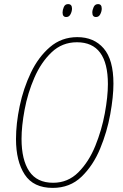

<svg xmlns="http://www.w3.org/2000/svg" viewBox="-20 -906 598 936"><path d="M331 -864Q331 -886 312 -886Q297 -886 291 -871.5Q285 -857 285 -845Q285 -823 303 -823Q317 -823 324 -837Q331 -851 331 -864ZM476 -864Q476 -886 458 -886Q443 -886 436.5 -871.5Q430 -857 430 -845Q430 -823 448 -823Q462 -823 469 -837Q476 -851 476 -864ZM533 -498Q533 -615 485.5 -670Q438 -725 357 -725Q280 -725 223.5 -676.5Q167 -628 130.5 -551.5Q94 -475 76 -389Q58 -303 58 -228Q58 -120 100.5 -55Q143 10 237 10Q321 10 377.5 -44.5Q434 -99 468 -181Q502 -263 517.5 -349Q533 -435 533 -498ZM85 -229Q85 -291 100 -371.5Q115 -452 147.5 -527Q180 -602 231.5 -651Q283 -700 355 -700Q506 -700 506 -496Q506 -435 491 -353.5Q476 -272 444.5 -194.5Q413 -117 362 -66Q311 -15 239 -15Q160 -15 122.5 -71Q85 -127 85 -229Z"/></svg>

Font: Noto Sans Display SemiCondensed Thin
Style: Italic
Weight: 250
Width: 4
Designer: Monotype Design team
Foundry: Monotype Imaging Inc.
Version: 1.000